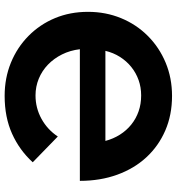

<svg xmlns="http://www.w3.org/2000/svg" viewBox="13 -763 761 827"><g transform="rotate(-90 393.5 -349.5)"><path d="M394 11Q312 11 245 -18Q178 -47 129.5 -99.5Q81 -152 54.5 -225Q28 -298 28 -386H595Q590 -428 572.5 -463Q555 -498 528.5 -523.5Q502 -549 468 -563Q434 -577 396 -577Q342 -577 295.5 -551.5Q249 -526 219 -481L108 -589Q160 -646 231 -678Q302 -710 394 -710Q471 -710 537 -683Q603 -656 652.5 -607Q702 -558 729 -493Q756 -428 756 -351Q756 -275 729 -209Q702 -143 652.5 -93.5Q603 -44 537 -16.5Q471 11 394 11ZM396 -122Q431 -122 462 -133Q493 -144 518.5 -164.5Q544 -185 562 -213.5Q580 -242 588 -276H200Q209 -242 227 -213.5Q245 -185 270.5 -164.5Q296 -144 327.5 -133Q359 -122 396 -122Z"/></g></svg>

Font: Alexandria SemiBold
Style: Regular
Weight: 600
Designer: Mohamed Gaber
Foundry: Kief Type Foundry
Version: Version 5.100